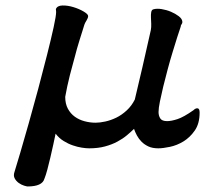

<svg xmlns="http://www.w3.org/2000/svg" viewBox="-20 -504 808 703"><path d="M184.6 -470.7Q189.5 -483.4 208.5 -483.9Q227.5 -484.4 248.5 -478Q269.5 -471.7 286.1 -461.9Q302.7 -452.1 302.7 -445.3Q302.7 -438.5 296.9 -429.2Q291 -419.9 289.1 -414.1Q286.1 -403.3 281.2 -388.7Q276.4 -374 271.5 -357.9Q266.6 -341.8 261.7 -325.2Q256.8 -308.6 253.9 -295.9Q251 -285.2 246.1 -267.1Q241.2 -249 235.8 -228.5Q230.5 -208 226.1 -187Q221.7 -166 218.8 -149.4Q218.8 -124 228.5 -106Q238.3 -87.9 253.9 -76.7Q269.5 -65.4 289.6 -60.1Q309.6 -54.7 330.1 -54.7Q345.7 -54.7 365.7 -59.1Q385.7 -63.5 405.8 -73.2Q425.8 -83 443.8 -99.6Q461.9 -116.2 473.6 -139.6Q487.3 -198.2 502 -260.3Q516.6 -322.3 532.2 -393.6Q534.2 -404.3 533.7 -417Q533.2 -429.7 532.7 -440.4Q532.2 -451.2 533.7 -459.5Q535.2 -467.8 541 -469.7Q553.7 -473.6 571.8 -470.7Q589.8 -467.8 606 -460.9Q622.1 -454.1 634.3 -444.8Q646.5 -435.5 647.5 -425.8Q648.4 -419.9 645 -415.5Q641.6 -411.1 641.6 -406.2Q636.7 -392.6 628.9 -367.7Q621.1 -342.8 611.8 -312.5Q602.5 -282.2 593.8 -249.5Q585 -216.8 577.6 -186.5Q570.3 -156.2 565.4 -131.8Q560.5 -107.4 560.5 -93.8Q560.5 -80.1 566.9 -70.3Q573.2 -60.5 591.8 -60.5Q607.4 -60.5 629.9 -67.9Q652.3 -75.2 688.5 -100.6Q696.3 -108.4 703.6 -107.4Q710.9 -106.4 710.9 -91.8Q710.9 -51.8 693.4 -26.4Q675.8 -1 651.9 13.7Q627.9 28.3 602.1 33.7Q576.2 39.1 559.6 39.1Q538.1 39.1 523.4 32.2Q508.8 25.4 498.5 15.1Q488.3 4.9 481.4 -7.8Q474.6 -20.5 470.7 -32.2Q460 -21.5 444.8 -8.8Q429.7 3.9 409.7 14.6Q389.6 25.4 364.3 32.2Q338.9 39.1 306.6 39.1Q294.9 39.1 279.3 36.6Q263.7 34.2 246.6 28.3Q229.5 22.5 212.9 12.2Q196.3 2 183.6 -14.6Q180.7 1 175.3 24.4Q169.9 47.9 164.6 71.8Q159.2 95.7 153.3 117.2Q147.5 138.7 142.6 150.4Q134.8 178.7 81.1 178.7Q78.1 178.7 68.4 175.8Q58.6 172.9 48.8 166Q39.1 159.2 33.7 148.9Q28.3 138.7 33.2 125Q40 103.5 54.2 55.2Q68.4 6.8 85.4 -53.2Q102.5 -113.3 120.1 -179.2Q137.7 -245.1 152.3 -303.2Q167 -361.3 176.3 -403.8Q185.5 -446.3 185.5 -460Q185.5 -462.9 185.1 -465.3Q184.6 -467.8 184.6 -470.7Z"/></svg>

Font: JasonHandwriting1
Style: Regular
Weight: 400
Version: Version 1.48.20